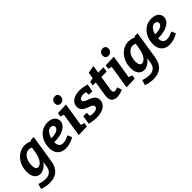

<svg xmlns="http://www.w3.org/2000/svg" viewBox="143 -1967 3396 3396"><g transform="rotate(-45 1840.5 -269.5)"><path d="M180 242Q131 242 82 232.5Q33 223 -9 208L19 111Q60 125 101 132.5Q142 140 175 140Q223 140 253.5 126Q284 112 302 90Q320 68 329.5 42Q339 16 342 -8L367 -169L413 -243Q396 -159 356.5 -102Q317 -45 267.5 -16.5Q218 12 172 12Q132 12 98.5 -9Q65 -30 45 -74Q25 -118 25 -189Q25 -263 48 -327.5Q71 -392 113 -441Q155 -490 210.5 -518Q266 -546 331 -546Q374 -546 419 -532Q464 -518 509 -486L449 -501L474 -534H548L466 -10Q454 62 427 110.5Q400 159 361 188Q322 217 276 229.5Q230 242 180 242ZM228 -100Q249 -100 271.5 -113.5Q294 -127 314.5 -154.5Q335 -182 351 -221.5Q367 -261 376 -313L398 -452L421 -406Q396 -425 373 -433.5Q350 -442 328 -442Q292 -442 262.5 -422.5Q233 -403 211 -369.5Q189 -336 177.5 -293.5Q166 -251 166 -205Q166 -151 183 -125.5Q200 -100 228 -100Z M810 12Q752 12 705 -11Q658 -34 630.5 -83Q603 -132 603 -210Q603 -274 623.5 -334.5Q644 -395 682.5 -442.5Q721 -490 777 -518Q833 -546 904 -546Q988 -546 1035.5 -507.5Q1083 -469 1083 -406Q1083 -359 1056 -323Q1029 -287 983.5 -262.5Q938 -238 880.5 -225.5Q823 -213 761 -213Q750 -213 741.5 -213.5Q733 -214 726 -214L733 -303Q744 -302 754.5 -301Q765 -300 776 -300Q807 -300 837.5 -305.5Q868 -311 892.5 -322.5Q917 -334 932 -351.5Q947 -369 947 -392Q947 -416 930.5 -431.5Q914 -447 885 -447Q850 -447 823.5 -425.5Q797 -404 778.5 -369Q760 -334 750 -293Q740 -252 740 -213Q740 -147 767.5 -118Q795 -89 841 -89Q874 -89 912 -101Q950 -113 991 -134L1027 -53Q972 -21 916.5 -4.5Q861 12 810 12Z M1135 5 1216 -503 1266 -416 1138 -458 1150 -531 1359 -538 1278 -27 1230 -116 1357 -74 1345 -1ZM1305 -615Q1271 -615 1251.5 -635Q1232 -655 1232 -689Q1232 -730 1257.5 -755.5Q1283 -781 1322 -781Q1356 -781 1375.5 -761.5Q1395 -742 1395 -707Q1395 -667 1370 -641Q1345 -615 1305 -615Z M1579 12Q1537 12 1491 5.5Q1445 -1 1402 -13L1429 -175H1515L1514 -78L1495 -105Q1515 -97 1538 -92Q1561 -87 1589 -87Q1620 -87 1645.5 -94Q1671 -101 1686 -115Q1701 -129 1701 -149Q1701 -171 1684 -185Q1667 -199 1640 -209.5Q1613 -220 1582.5 -231.5Q1552 -243 1525 -260.5Q1498 -278 1481 -305.5Q1464 -333 1464 -375Q1465 -428 1495 -466.5Q1525 -505 1578 -525.5Q1631 -546 1701 -546Q1742 -546 1788.5 -538.5Q1835 -531 1880 -517L1854 -374H1768L1763 -453L1786 -434Q1767 -442 1745.5 -446Q1724 -450 1704 -450Q1676 -450 1653.5 -442.5Q1631 -435 1618 -422.5Q1605 -410 1604 -392Q1604 -372 1621 -358Q1638 -344 1665.5 -333.5Q1693 -323 1724 -311Q1755 -299 1782.5 -281Q1810 -263 1827 -236Q1844 -209 1844 -168Q1843 -113 1810 -72.5Q1777 -32 1717.5 -10Q1658 12 1579 12Z M2092 12Q2034 12 1997 -19Q1960 -50 1960 -118Q1960 -128 1961 -137.5Q1962 -147 1963 -159L2010 -458L2024 -440H1931L1944 -516L2045 -540L2019 -515L2042 -652L2183 -676L2157 -515L2147 -534H2294L2278 -440H2130L2148 -458L2102 -167Q2101 -163 2100.5 -156.5Q2100 -150 2100 -143Q2100 -116 2111 -104.5Q2122 -93 2143 -93Q2157 -93 2175.5 -98.5Q2194 -104 2214 -113L2243 -24Q2202 -6 2163.5 3Q2125 12 2092 12Z M2331 5 2412 -503 2462 -416 2334 -458 2346 -531 2555 -538 2474 -27 2426 -116 2553 -74 2541 -1ZM2501 -615Q2467 -615 2447.5 -635Q2428 -655 2428 -689Q2428 -730 2453.5 -755.5Q2479 -781 2518 -781Q2552 -781 2571.5 -761.5Q2591 -742 2591 -707Q2591 -667 2566 -641Q2541 -615 2501 -615Z M2777 242Q2728 242 2679 232.5Q2630 223 2588 208L2616 111Q2657 125 2698 132.5Q2739 140 2772 140Q2820 140 2850.5 126Q2881 112 2899 90Q2917 68 2926.5 42Q2936 16 2939 -8L2964 -169L3010 -243Q2993 -159 2953.5 -102Q2914 -45 2864.5 -16.5Q2815 12 2769 12Q2729 12 2695.5 -9Q2662 -30 2642 -74Q2622 -118 2622 -189Q2622 -263 2645 -327.5Q2668 -392 2710 -441Q2752 -490 2807.5 -518Q2863 -546 2928 -546Q2971 -546 3016 -532Q3061 -518 3106 -486L3046 -501L3071 -534H3145L3063 -10Q3051 62 3024 110.5Q2997 159 2958 188Q2919 217 2873 229.5Q2827 242 2777 242ZM2825 -100Q2846 -100 2868.5 -113.5Q2891 -127 2911.5 -154.5Q2932 -182 2948 -221.5Q2964 -261 2973 -313L2995 -452L3018 -406Q2993 -425 2970 -433.5Q2947 -442 2925 -442Q2889 -442 2859.5 -422.5Q2830 -403 2808 -369.5Q2786 -336 2774.5 -293.5Q2763 -251 2763 -205Q2763 -151 2780 -125.5Q2797 -100 2825 -100Z M3407 12Q3349 12 3302 -11Q3255 -34 3227.5 -83Q3200 -132 3200 -210Q3200 -274 3220.5 -334.5Q3241 -395 3279.5 -442.5Q3318 -490 3374 -518Q3430 -546 3501 -546Q3585 -546 3632.5 -507.5Q3680 -469 3680 -406Q3680 -359 3653 -323Q3626 -287 3580.5 -262.5Q3535 -238 3477.5 -225.5Q3420 -213 3358 -213Q3347 -213 3338.5 -213.5Q3330 -214 3323 -214L3330 -303Q3341 -302 3351.5 -301Q3362 -300 3373 -300Q3404 -300 3434.5 -305.5Q3465 -311 3489.5 -322.5Q3514 -334 3529 -351.5Q3544 -369 3544 -392Q3544 -416 3527.5 -431.5Q3511 -447 3482 -447Q3447 -447 3420.5 -425.5Q3394 -404 3375.5 -369Q3357 -334 3347 -293Q3337 -252 3337 -213Q3337 -147 3364.5 -118Q3392 -89 3438 -89Q3471 -89 3509 -101Q3547 -113 3588 -134L3624 -53Q3569 -21 3513.5 -4.5Q3458 12 3407 12Z"/></g></svg>

Font: Bitter Thin
Style: Bold Italic
Weight: 700
Italic angle: -9°
Version: Version 3.021